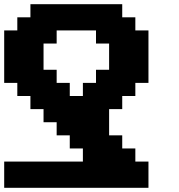

<svg xmlns="http://www.w3.org/2000/svg" viewBox="-20 -645 852 915"><path d="M0 250H687.5V125H625V62.5H562.5V0H500V-125H562.5V-187.5H625V-250H687.5V-500H625V-562.5H562.5V-625H125V-562.5H62.5V-500H0V-250H62.5V-187.5H125V-125H187.5V-62.5H250V0H312.5V62.5H375V125H0ZM375 -187.5H312.5V-250H250V-312.5H187.5V-437.5H250V-500H437.5V-437.5H500V-312.5H437.5V-250H375Z"/></svg>

Font: Faithful 32x
Style: Semibold
Weight: 400
Foundry: Faithful Resource Pack
Version: Version 1.0; January 27, 2023